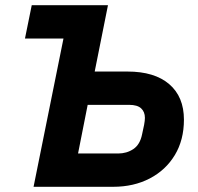

<svg xmlns="http://www.w3.org/2000/svg" viewBox="-20 -718 761 738"><path d="M109 0 224 -570H76L102 -698H395L344 -443H470Q574 -443 630.5 -394.5Q687 -346 687 -258Q687 -180 652 -122Q617 -64 555.5 -32Q494 0 415 0ZM280 -128H434Q467 -128 492.5 -145Q518 -162 526 -201Q531 -222 534 -238.5Q537 -255 537 -265Q537 -288 522.5 -301.5Q508 -315 476 -315H317Z"/></svg>

Font: IBM Plex Sans
Style: Italic
Weight: 400
Italic angle: -11.31°
Designer: Mike Abbink, Paul van der Laan, Pieter van Rosmalen
Foundry: Bold Monday
Version: Version 3.201